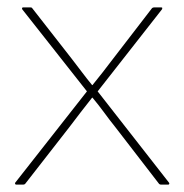

<svg xmlns="http://www.w3.org/2000/svg" viewBox="-20 -499 498 519"><path d="M23 0Q22 0 21 -2Q20 -4 21 -5L215 -252L40 -474Q39 -477 40 -478Q41 -479 43 -479H62Q66 -479 67 -477L174 -340Q188 -322 201.5 -304Q215 -286 229 -269H230Q244 -286 257.5 -303.5Q271 -321 284 -338L391 -477Q393 -479 397 -479H415Q418 -479 418.5 -478Q419 -477 418 -474L244 -252L437 -5Q438 -4 437.5 -2Q437 0 435 0H415Q412 0 410 -2L292 -155Q276 -175 261 -195.5Q246 -216 230 -235H229Q214 -216 198.5 -196Q183 -176 168 -156L48 -2Q46 0 43 0Z"/></svg>

Font: Sofia Sans Thin
Style: Regular
Weight: 250
Designer: Botio Nikoltchev, Ani Petrova
Foundry: lettersoup
Version: Version 4.101